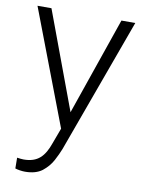

<svg xmlns="http://www.w3.org/2000/svg" viewBox="-84 -587 644 860"><g transform="rotate(10 238.0 -157.0)"><path d="M16.1 -528.3 215.8 -4.4 189.9 65.4C168 128.4 138.2 160.6 74.2 160.6C68.8 160.6 51.8 159.2 44.4 157.7L44.9 206.5C49.3 208 56.2 210 65.9 211.4C75.7 212.9 83.5 213.4 89.8 213.4C122.1 213.4 147.9 206.1 167.5 191.4C186.5 176.3 201.7 158.7 212.4 138.7C223.1 118.7 231.4 100.6 237.8 84.5L460.9 -528.3H397.9L244.6 -84.5L79.6 -528.3Z"/></g></svg>

Font: Vazirmatn ExtraLight
Style: Regular
Weight: 200
Designer: Saber Rastikerdar
Foundry: Saber Rastikerdar
Version: Version 33.003